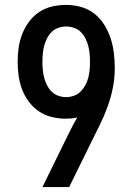

<svg xmlns="http://www.w3.org/2000/svg" viewBox="-20 -763 540 783"><path d="M262 0H153L260 -218Q268 -235 277 -251.5Q286 -268 295 -284Q283 -281 271 -280Q259 -279 247 -279Q219 -279 190.5 -286Q162 -293 138.5 -309Q115 -325 97.5 -348.5Q80 -372 70 -398.5Q60 -425 56 -453.5Q52 -482 52 -511Q52 -540 56 -568.5Q60 -597 70.5 -624Q81 -651 98.5 -674.5Q116 -698 140 -714Q164 -730 192.5 -736.5Q221 -743 250 -743Q281 -743 311 -734.5Q341 -726 365 -707Q389 -688 405.5 -661.5Q422 -635 431.5 -605.5Q441 -576 444.5 -545.5Q448 -515 448 -485Q448 -444 440 -404Q432 -364 418 -326Q404 -288 386 -251.5Q368 -215 350 -179ZM249 -367Q266 -367 281.5 -372.5Q297 -378 308.5 -389.5Q320 -401 328 -415.5Q336 -430 340 -446Q344 -462 345.5 -478.5Q347 -495 347 -511Q347 -527 345.5 -543.5Q344 -560 340 -575.5Q336 -591 328.5 -606Q321 -621 309.5 -632.5Q298 -644 282 -649.5Q266 -655 250 -655Q234 -655 218 -649.5Q202 -644 190.5 -632.5Q179 -621 171.5 -606Q164 -591 160 -575.5Q156 -560 154.5 -543.5Q153 -527 153 -511Q153 -495 154.5 -478.5Q156 -462 160 -446.5Q164 -431 171.5 -416Q179 -401 190.5 -389.5Q202 -378 217.5 -372.5Q233 -367 249 -367Z"/></svg>

Font: Zed Sans Semibold
Style: Regular
Weight: 600
Designer: Belleve Invis
Foundry: Belleve Invis
Version: Version 1.0.0; ttfautohint (v1.8.4)